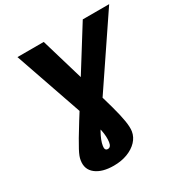

<svg xmlns="http://www.w3.org/2000/svg" viewBox="-209 -893 1222 1273"><g transform="rotate(-30 402.0 -256.5)"><path d="M102.1 -727.5H303.2L431.2 -295.4Q461.4 -196.8 481.4 -123.8Q501.5 -50.8 509.5 -1Q517.6 48.8 512.7 78.6Q506.3 118.2 477.1 149.2Q447.8 180.2 401.4 198Q355 215.8 296.9 215.8Q208.5 215.8 160.2 178Q111.8 140.1 123 74.2Q125 60.5 131.1 44.4Q137.2 28.3 150.1 3.9Q163.1 -20.5 185.8 -59.3Q208.5 -98.1 244.6 -155.8Q280.8 -213.4 333 -296.4L602.1 -727.5H804.2L364.7 -76.7Q346.7 -50.3 332.8 -25.1Q318.8 0 309.8 22.9Q300.8 45.9 297.9 65.4Q294.9 82 299.8 91.1Q304.7 100.1 316.9 100.1Q329.1 100.1 336.4 91.1Q343.8 82 346.2 64.5Q349.1 44.9 347.9 22Q346.7 -1 341.6 -26.1Q336.4 -51.3 327.1 -76.7Z"/></g></svg>

Font: Inter Tight ExtraBold
Style: Italic
Weight: 800
Italic angle: -9.39999°
Designer: Rasmus Andersson
Foundry: rsms
Version: Version 3.004